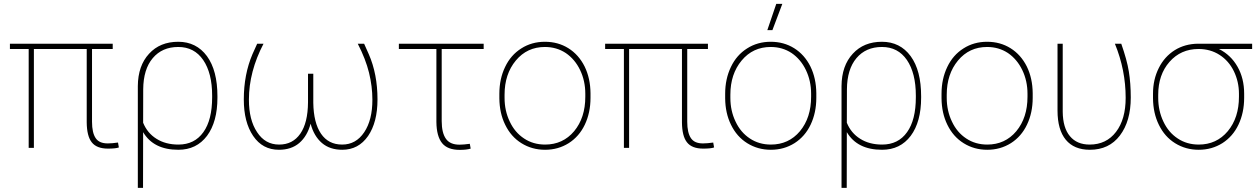

<svg xmlns="http://www.w3.org/2000/svg" viewBox="-20 -750 6372 974"><path d="M551.8 -528.3C551.8 -528.3 30.3 -528.3 30.3 -528.3C30.3 -528.3 30.3 -501.5 30.3 -501.5C30.3 -501.5 125.5 -501.5 125.5 -501.5C125.5 -501.5 125.5 0 125.5 0C125.5 0 151.9 0 151.9 0C151.9 0 151.9 -501.5 151.9 -501.5C151.9 -501.5 419.9 -501.5 419.9 -501.5C419.9 -501.5 419.9 -128.9 419.9 -128.9C419.9 -128.9 419.9 -128.9 419.9 -128.9C420.4 -83 428.7 -49.3 445.3 -28.3C461.9 -6.8 489.3 3.9 527.8 3.9C527.8 3.9 527.8 3.9 527.8 3.9C553.7 3.9 572.3 2 583 -2C583 -2 578.6 -26.9 578.6 -26.9C578.6 -26.9 578.6 -26.9 578.6 -26.9C558.1 -23.9 540.5 -22.5 526.4 -22.5C526.4 -22.5 526.4 -22.5 526.4 -22.5C497.6 -22.5 477.5 -31.2 465.3 -49.3C453.1 -67.4 446.8 -94.7 446.8 -132.3C446.8 -132.3 446.8 -501.5 446.8 -501.5C446.8 -501.5 551.8 -501.5 551.8 -501.5C551.8 -501.5 551.8 -528.3 551.8 -528.3Z M884.3 -538.1C822.8 -538.1 773.4 -518.1 736.3 -477.5C698.7 -437 679.7 -382.3 679.2 -313.5C679.2 -313.5 679.2 203.1 679.2 203.1C679.2 203.1 705.6 203.1 705.6 203.1C705.6 203.1 706.1 -79.6 706.1 -79.6C706.1 -79.6 706.1 -79.6 706.1 -79.6C741.2 -20 800.8 9.8 884.8 9.8C884.8 9.8 884.8 9.8 884.8 9.8C946.3 9.8 994.6 -13.7 1030.3 -61C1065.4 -108.4 1083 -172.9 1083 -254.4C1083 -254.4 1083 -261.7 1083 -261.7C1083 -261.7 1083 -261.7 1083 -261.7C1083 -348.6 1065.4 -416.5 1029.8 -465.3C994.1 -513.7 945.3 -538.1 884.3 -538.1C884.3 -538.1 884.3 -538.1 884.3 -538.1ZM706.5 -296.9C706.5 -296.9 706.5 -296.9 706.5 -296.9C707 -364.7 723.1 -417.5 754.9 -455.1C786.6 -492.7 829.6 -511.7 884.3 -511.7C884.3 -511.7 884.3 -511.7 884.3 -511.7C938.5 -511.7 980.5 -489.7 1010.7 -445.8C1041 -401.4 1056.2 -341.3 1056.2 -264.6C1056.2 -264.6 1056.2 -256.8 1056.2 -256.8C1056.2 -256.8 1056.2 -256.8 1056.2 -256.8C1056.2 -180.2 1041.5 -121.1 1011.7 -79.6C981.9 -37.6 939.5 -16.6 885.3 -16.6C885.3 -16.6 885.3 -16.6 885.3 -16.6C841.8 -16.6 804.7 -26.4 773.9 -45.9C743.2 -64.9 720.2 -92.3 706.1 -127.4C706.1 -127.4 706.5 -296.9 706.5 -296.9Z M1284.7 -528.3C1284.7 -528.3 1260.7 -475.1 1260.7 -475.1C1260.7 -475.1 1260.7 -475.1 1260.7 -475.1C1231.4 -406.2 1216.8 -330.1 1216.8 -245.6C1216.8 -245.6 1216.8 -245.6 1216.8 -245.6C1216.8 -168.9 1232.4 -107.4 1264.2 -60.5C1295.9 -13.7 1339.4 9.8 1395 9.8C1395 9.8 1395 9.8 1395 9.8C1436.5 9.8 1471.2 -1.5 1498 -24.4C1524.9 -47.4 1544.4 -80.1 1555.7 -122.6C1555.7 -122.6 1555.7 -122.6 1555.7 -122.6C1566.9 -80.1 1586.4 -47.4 1613.3 -24.4C1640.1 -1.5 1674.8 9.8 1716.3 9.8C1716.3 9.8 1716.3 9.8 1716.3 9.8C1771.5 9.8 1814.9 -13.7 1847.2 -60.1C1878.9 -106.4 1895 -168 1895 -245.6C1895 -245.6 1895 -245.6 1895 -245.6C1895 -331.1 1880.4 -407.7 1850.6 -475.6C1850.6 -475.6 1827.1 -528.3 1827.1 -528.3C1827.1 -528.3 1794.9 -528.3 1794.9 -528.3C1794.9 -528.3 1794.9 -528.3 1794.9 -528.3C1821.8 -476.1 1840.8 -426.8 1852.1 -380.9C1863.3 -335 1869.1 -289.6 1869.1 -244.1C1869.1 -244.1 1869.1 -244.1 1869.1 -244.1C1869.1 -175.8 1855.5 -120.6 1827.6 -79.1C1799.8 -37.6 1762.7 -16.6 1715.8 -16.6C1668.9 -16.6 1633.3 -35.2 1608.4 -71.8C1583.5 -108.4 1570.3 -160.6 1569.3 -228.5C1569.3 -228.5 1569.3 -376 1569.3 -376C1569.3 -376 1542.5 -376 1542.5 -376C1542.5 -376 1542.5 -231 1542.5 -231C1542.5 -231 1542.5 -231 1542.5 -231C1542 -161.1 1528.8 -108.4 1503.4 -71.8C1478 -35.2 1442.4 -16.6 1396 -16.6C1396 -16.6 1396 -16.6 1396 -16.6C1348.6 -16.6 1311.5 -37.6 1284.2 -79.6C1256.3 -121.1 1242.7 -176.3 1242.7 -244.1C1242.7 -244.1 1242.7 -244.1 1242.7 -244.1C1242.7 -339.4 1267.6 -434.1 1316.9 -528.3C1316.9 -528.3 1284.7 -528.3 1284.7 -528.3Z M2433.6 -528.3C2433.6 -528.3 2003.4 -528.3 2003.4 -528.3C2003.4 -528.3 2003.4 -501.5 2003.4 -501.5C2003.4 -501.5 2193.8 -501.5 2193.8 -501.5C2193.8 -501.5 2193.8 -130.9 2193.8 -130.9C2193.8 -130.9 2193.8 -130.9 2193.8 -130.9C2194.3 -82.5 2204.1 -46.9 2222.7 -23.9C2241.2 -1 2271 10.3 2312.5 10.3C2312.5 10.3 2312.5 10.3 2312.5 10.3C2335.4 10.3 2354 8.3 2367.7 3.9C2367.7 3.9 2363.3 -20.5 2363.3 -20.5C2363.3 -20.5 2363.3 -20.5 2363.3 -20.5C2342.3 -17.6 2324.7 -16.1 2311 -16.1C2311 -16.1 2311 -16.1 2311 -16.1C2279.3 -16.1 2256.3 -25.9 2242.2 -45.9C2228 -65.9 2220.7 -95.7 2220.7 -136.2C2220.7 -136.2 2220.7 -501.5 2220.7 -501.5C2220.7 -501.5 2433.6 -501.5 2433.6 -501.5C2433.6 -501.5 2433.6 -528.3 2433.6 -528.3Z M2513.2 -251C2513.2 -251 2513.2 -251 2513.2 -251C2513.7 -201.2 2523.4 -156.2 2543 -116.7C2562.5 -76.7 2589.8 -45.4 2625.5 -23.4C2660.6 -1.5 2700.7 9.8 2745.1 9.8C2789.6 9.8 2829.6 -1.5 2865.2 -23.9C2900.4 -46.4 2927.7 -77.6 2946.8 -117.7C2965.8 -157.7 2975.6 -203.1 2975.6 -253.9C2975.6 -253.9 2975.6 -277.3 2975.6 -277.3C2975.6 -277.3 2975.6 -277.3 2975.6 -277.3C2975.1 -327.6 2965.3 -372.6 2945.8 -412.6C2925.8 -452.6 2898.4 -483.4 2863.3 -505.4C2828.1 -527.3 2788.6 -538.1 2744.1 -538.1C2744.1 -538.1 2744.1 -538.1 2744.1 -538.1C2699.7 -538.1 2659.7 -526.9 2624.5 -504.4C2588.9 -481.9 2561.5 -450.7 2542.5 -410.6C2522.9 -370.1 2513.2 -324.7 2513.2 -274.4C2513.2 -274.4 2513.2 -251 2513.2 -251ZM2539.6 -269.5C2539.6 -269.5 2539.6 -269.5 2539.6 -269.5C2539.6 -339.4 2558.6 -397 2596.7 -442.9C2634.8 -488.8 2684.1 -511.7 2744.1 -511.7C2744.1 -511.7 2744.1 -511.7 2744.1 -511.7C2783.7 -511.7 2818.8 -501.5 2850.1 -481C2880.9 -460 2905.3 -431.2 2922.9 -394.5C2940.4 -357.9 2949.2 -317.9 2949.2 -274.4C2949.2 -274.4 2949.2 -259.3 2949.2 -259.3C2949.2 -259.3 2949.2 -259.3 2949.2 -259.3C2949.2 -188 2930.2 -129.9 2892.6 -84.5C2854.5 -39.1 2805.2 -16.6 2745.1 -16.6C2745.1 -16.6 2745.1 -16.6 2745.1 -16.6C2705.1 -16.6 2669.4 -26.9 2638.7 -47.4C2607.4 -67.9 2583 -96.7 2565.9 -133.3C2548.3 -169.9 2539.6 -210 2539.6 -253.9C2539.6 -253.9 2539.6 -269.5 2539.6 -269.5Z M3571.3 -528.3C3571.3 -528.3 3049.8 -528.3 3049.8 -528.3C3049.8 -528.3 3049.8 -501.5 3049.8 -501.5C3049.8 -501.5 3145 -501.5 3145 -501.5C3145 -501.5 3145 0 3145 0C3145 0 3171.4 0 3171.4 0C3171.4 0 3171.4 -501.5 3171.4 -501.5C3171.4 -501.5 3439.5 -501.5 3439.5 -501.5C3439.5 -501.5 3439.5 -128.9 3439.5 -128.9C3439.5 -128.9 3439.5 -128.9 3439.5 -128.9C3439.9 -83 3448.2 -49.3 3464.8 -28.3C3481.4 -6.8 3508.8 3.9 3547.4 3.9C3547.4 3.9 3547.4 3.9 3547.4 3.9C3573.2 3.9 3591.8 2 3602.5 -2C3602.5 -2 3598.1 -26.9 3598.1 -26.9C3598.1 -26.9 3598.1 -26.9 3598.1 -26.9C3577.6 -23.9 3560.1 -22.5 3545.9 -22.5C3545.9 -22.5 3545.9 -22.5 3545.9 -22.5C3517.1 -22.5 3497.1 -31.2 3484.9 -49.3C3472.7 -67.4 3466.3 -94.7 3466.3 -132.3C3466.3 -132.3 3466.3 -501.5 3466.3 -501.5C3466.3 -501.5 3571.3 -501.5 3571.3 -501.5C3571.3 -501.5 3571.3 -528.3 3571.3 -528.3Z M3658.7 -251C3658.7 -251 3658.7 -251 3658.7 -251C3659.2 -201.2 3668.9 -156.2 3688.5 -116.7C3708 -76.7 3735.4 -45.4 3771 -23.4C3806.2 -1.5 3846.2 9.8 3890.6 9.8C3935.1 9.8 3975.1 -1.5 4010.7 -23.9C4045.9 -46.4 4073.2 -77.6 4092.3 -117.7C4111.3 -157.7 4121.1 -203.1 4121.1 -253.9C4121.1 -253.9 4121.1 -277.3 4121.1 -277.3C4121.1 -277.3 4121.1 -277.3 4121.1 -277.3C4120.6 -327.6 4110.8 -372.6 4091.3 -412.6C4071.3 -452.6 4043.9 -483.4 4008.8 -505.4C3973.6 -527.3 3934.1 -538.1 3889.6 -538.1C3889.6 -538.1 3889.6 -538.1 3889.6 -538.1C3845.2 -538.1 3805.2 -526.9 3770 -504.4C3734.4 -481.9 3707 -450.7 3688 -410.6C3668.5 -370.1 3658.7 -324.7 3658.7 -274.4C3658.7 -274.4 3658.7 -251 3658.7 -251ZM3685.1 -269.5C3685.1 -269.5 3685.1 -269.5 3685.1 -269.5C3685.1 -339.4 3704.1 -397 3742.2 -442.9C3780.3 -488.8 3829.6 -511.7 3889.6 -511.7C3889.6 -511.7 3889.6 -511.7 3889.6 -511.7C3929.2 -511.7 3964.4 -501.5 3995.6 -481C4026.4 -460 4050.8 -431.2 4068.4 -394.5C4085.9 -357.9 4094.7 -317.9 4094.7 -274.4C4094.7 -274.4 4094.7 -259.3 4094.7 -259.3C4094.7 -259.3 4094.7 -259.3 4094.7 -259.3C4094.7 -188 4075.7 -129.9 4038.1 -84.5C4000 -39.1 3950.7 -16.6 3890.6 -16.6C3890.6 -16.6 3890.6 -16.6 3890.6 -16.6C3850.6 -16.6 3814.9 -26.9 3784.2 -47.4C3752.9 -67.9 3728.5 -96.7 3711.4 -133.3C3693.8 -169.9 3685.1 -210 3685.1 -253.9C3685.1 -253.9 3685.1 -269.5 3685.1 -269.5ZM3872.6 -597.2C3872.6 -597.2 3898.4 -597.2 3898.4 -597.2C3898.4 -597.2 3948.7 -730.5 3948.7 -730.5C3948.7 -730.5 3918 -730.5 3918 -730.5C3918 -730.5 3872.6 -597.2 3872.6 -597.2Z M4454.1 -538.1C4392.6 -538.1 4343.3 -518.1 4306.2 -477.5C4268.6 -437 4249.5 -382.3 4249 -313.5C4249 -313.5 4249 203.1 4249 203.1C4249 203.1 4275.4 203.1 4275.4 203.1C4275.4 203.1 4275.9 -79.6 4275.9 -79.6C4275.9 -79.6 4275.9 -79.6 4275.9 -79.6C4311 -20 4370.6 9.8 4454.6 9.8C4454.6 9.8 4454.6 9.8 4454.6 9.8C4516.1 9.8 4564.5 -13.7 4600.1 -61C4635.3 -108.4 4652.8 -172.9 4652.8 -254.4C4652.8 -254.4 4652.8 -261.7 4652.8 -261.7C4652.8 -261.7 4652.8 -261.7 4652.8 -261.7C4652.8 -348.6 4635.3 -416.5 4599.6 -465.3C4564 -513.7 4515.1 -538.1 4454.1 -538.1C4454.1 -538.1 4454.1 -538.1 4454.1 -538.1ZM4276.4 -296.9C4276.4 -296.9 4276.4 -296.9 4276.4 -296.9C4276.9 -364.7 4293 -417.5 4324.7 -455.1C4356.4 -492.7 4399.4 -511.7 4454.1 -511.7C4454.1 -511.7 4454.1 -511.7 4454.1 -511.7C4508.3 -511.7 4550.3 -489.7 4580.6 -445.8C4610.8 -401.4 4626 -341.3 4626 -264.6C4626 -264.6 4626 -256.8 4626 -256.8C4626 -256.8 4626 -256.8 4626 -256.8C4626 -180.2 4611.3 -121.1 4581.5 -79.6C4551.8 -37.6 4509.3 -16.6 4455.1 -16.6C4455.1 -16.6 4455.1 -16.6 4455.1 -16.6C4411.6 -16.6 4374.5 -26.4 4343.8 -45.9C4313 -64.9 4290 -92.3 4275.9 -127.4C4275.9 -127.4 4276.4 -296.9 4276.4 -296.9Z M4756.3 -251C4756.3 -251 4756.3 -251 4756.3 -251C4756.8 -201.2 4766.6 -156.2 4786.1 -116.7C4805.7 -76.7 4833 -45.4 4868.7 -23.4C4903.8 -1.5 4943.8 9.8 4988.3 9.8C5032.7 9.8 5072.8 -1.5 5108.4 -23.9C5143.6 -46.4 5170.9 -77.6 5189.9 -117.7C5209 -157.7 5218.8 -203.1 5218.8 -253.9C5218.8 -253.9 5218.8 -277.3 5218.8 -277.3C5218.8 -277.3 5218.8 -277.3 5218.8 -277.3C5218.3 -327.6 5208.5 -372.6 5189 -412.6C5168.9 -452.6 5141.6 -483.4 5106.4 -505.4C5071.3 -527.3 5031.7 -538.1 4987.3 -538.1C4987.3 -538.1 4987.3 -538.1 4987.3 -538.1C4942.9 -538.1 4902.8 -526.9 4867.7 -504.4C4832 -481.9 4804.7 -450.7 4785.6 -410.6C4766.1 -370.1 4756.3 -324.7 4756.3 -274.4C4756.3 -274.4 4756.3 -251 4756.3 -251ZM4782.7 -269.5C4782.7 -269.5 4782.7 -269.5 4782.7 -269.5C4782.7 -339.4 4801.8 -397 4839.8 -442.9C4877.9 -488.8 4927.2 -511.7 4987.3 -511.7C4987.3 -511.7 4987.3 -511.7 4987.3 -511.7C5026.9 -511.7 5062 -501.5 5093.3 -481C5124 -460 5148.4 -431.2 5166 -394.5C5183.6 -357.9 5192.4 -317.9 5192.4 -274.4C5192.4 -274.4 5192.4 -259.3 5192.4 -259.3C5192.4 -259.3 5192.4 -259.3 5192.4 -259.3C5192.4 -188 5173.3 -129.9 5135.7 -84.5C5097.7 -39.1 5048.3 -16.6 4988.3 -16.6C4988.3 -16.6 4988.3 -16.6 4988.3 -16.6C4948.2 -16.6 4912.6 -26.9 4881.8 -47.4C4850.6 -67.9 4826.2 -96.7 4809.1 -133.3C4791.5 -169.9 4782.7 -210 4782.7 -253.9C4782.7 -253.9 4782.7 -269.5 4782.7 -269.5Z M5344.7 -528.3C5344.7 -528.3 5344.7 -189 5344.7 -189C5344.7 -189 5344.7 -189 5344.7 -189C5344.7 -124 5358.9 -74.7 5386.7 -41C5414.6 -7.3 5455.1 9.8 5508.8 9.8C5508.8 9.8 5508.8 9.8 5508.8 9.8C5573.7 9.8 5624.5 -14.2 5661.1 -62.5C5697.8 -110.8 5716.3 -174.8 5716.3 -255.4C5716.3 -255.4 5716.3 -255.4 5716.3 -255.4C5716.3 -303.7 5712.9 -347.7 5706.5 -387.2C5700.2 -426.8 5687 -474.1 5668 -528.3C5668 -528.3 5635.7 -528.3 5635.7 -528.3C5635.7 -528.3 5635.7 -528.3 5635.7 -528.3C5672.4 -439 5690.4 -347.2 5690.4 -253.9C5690.4 -253.9 5690.4 -253.9 5690.4 -253.9C5690.4 -181.6 5674.3 -124 5641.6 -81.1C5608.9 -38.1 5564 -16.6 5507.8 -16.6C5507.8 -16.6 5507.8 -16.6 5507.8 -16.6C5464.4 -16.6 5431.2 -30.8 5407.7 -59.1C5383.8 -87.4 5371.6 -128.9 5371.1 -183.1C5371.1 -183.1 5371.1 -528.3 5371.1 -528.3C5371.1 -528.3 5344.7 -528.3 5344.7 -528.3Z M6332 -528.3C6332 -528.3 6057.1 -528.3 6057.1 -528.3C6057.1 -528.3 6057.1 -528.3 6057.1 -528.3C6013.7 -527.8 5974.1 -517.1 5939.5 -495.6C5904.8 -473.6 5877.4 -443.4 5858.4 -404.8C5838.9 -366.2 5829.1 -322.8 5829.1 -274.4C5829.1 -274.4 5829.1 -251 5829.1 -251C5829.1 -251 5829.1 -251 5829.1 -251C5829.6 -201.2 5839.4 -156.2 5858.9 -116.7C5878.4 -76.7 5905.8 -45.4 5941.4 -23.4C5976.6 -1.5 6016.6 9.8 6061 9.8C6105.5 9.8 6145.5 -1.5 6181.2 -23.9C6216.3 -46.4 6243.7 -77.6 6262.7 -117.7C6281.7 -157.7 6291.5 -203.1 6291.5 -254.4C6291.5 -254.4 6291.5 -274.4 6291.5 -274.4C6291.5 -274.4 6291.5 -274.4 6291.5 -274.4C6291.5 -326.7 6280.3 -372.1 6257.8 -411.6C6235.4 -451.2 6204.1 -481 6163.6 -501.5C6163.6 -501.5 6332 -501.5 6332 -501.5C6332 -501.5 6332 -528.3 6332 -528.3ZM5855.5 -269C5855.5 -269 5855.5 -269 5855.5 -269C5855.5 -336.9 5874.5 -392.6 5912.6 -436C5950.7 -479.5 6000 -501.5 6060.1 -501.5C6060.1 -501.5 6060.1 -501.5 6060.1 -501.5C6099.6 -501.5 6135.3 -491.7 6166.5 -471.7C6197.8 -451.7 6222.2 -423.8 6239.3 -388.7C6256.3 -353.5 6265.1 -315.4 6265.1 -274.4C6265.1 -274.4 6265.1 -259.3 6265.1 -259.3C6265.1 -259.3 6265.1 -259.3 6265.1 -259.3C6265.1 -188 6246.1 -129.9 6208.5 -84.5C6170.4 -39.1 6121.1 -16.6 6061 -16.6C6061 -16.6 6061 -16.6 6061 -16.6C6021 -16.6 5985.4 -26.9 5954.6 -47.4C5923.3 -67.9 5898.9 -96.7 5881.8 -133.3C5864.3 -169.9 5855.5 -210 5855.5 -253.9C5855.5 -253.9 5855.5 -269 5855.5 -269Z"/></svg>

Font: WOX
Style: Regular
Weight: 500
Designer: Google
Foundry: ""
Version: ""